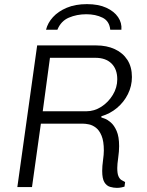

<svg xmlns="http://www.w3.org/2000/svg" viewBox="-20 -906 710 930"><path d="M546 4Q530 4 513 -1Q496 -6 485.5 -23.5Q475 -41 475 -78Q475 -101 479 -129.5Q483 -158 483 -177Q483 -222 472 -248.5Q461 -275 444.5 -287.5Q428 -300 411 -303.5Q394 -307 382 -307H178L135 0H64L160 -686H446Q497 -686 536 -668Q575 -650 597 -616Q619 -582 619 -533Q619 -489 599.5 -450Q580 -411 546.5 -383Q513 -355 471 -343V-337Q474 -336 487 -331.5Q500 -327 516.5 -313Q533 -299 545 -271.5Q557 -244 557 -198Q557 -173 552.5 -141.5Q548 -110 548 -92Q548 -66 553.5 -53Q559 -40 567.5 -34.5Q576 -29 586 -24L583 -2Q580 -1 569.5 1.5Q559 4 546 4ZM187 -367H398Q437 -367 471 -389Q505 -411 526.5 -446.5Q548 -482 548 -522Q548 -571 520 -598.5Q492 -626 442 -626H222ZM203 -762Q211 -795 236.5 -823Q262 -851 303.5 -868.5Q345 -886 401 -886Q457 -886 495 -868.5Q533 -851 552 -823Q571 -795 568 -762H514Q510 -804 476.5 -820.5Q443 -837 398 -837Q352 -837 313.5 -820.5Q275 -804 258 -762Z"/></svg>

Font: Chivo Medium ExtraLight
Style: Italic
Weight: 250
Italic angle: -8.05°
Version: Version 2.002